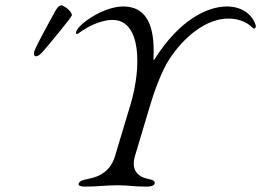

<svg xmlns="http://www.w3.org/2000/svg" viewBox="-20 -688 970 713"><path d="M114 -479C122 -479 130 -487 137 -494C163 -523 247 -626 247 -631C247 -646 218 -668 208 -668C198 -668 190 -656 183 -643C166 -612 119 -527 108 -499C106 -494 103 -479 114 -479ZM296 5C346 5 371 0 417 0C459 0 474 5 524 5C540 5 552 2 554 -6C557 -15 549 -20 529 -24C485 -33 468 -63 481 -108L539 -302C550 -340 579 -422 608 -467C662 -550 745 -619 827 -619C856 -619 891 -612 918 -585C920 -583 922 -582 924 -582C928 -582 932 -587 929 -596C915 -638 874 -664 823 -664C747 -664 644 -611 554 -468C552 -465 550 -465 550 -468C554 -555 545 -664 437 -664C362 -664 262 -593 262 -566C262 -563 264 -562 266 -562C267 -562 269 -562 270 -563C301 -587 352 -614 398 -614C505 -614 506 -438 465 -301L407 -108C393 -60 358 -33 309 -24C286 -20 275 -15 272 -6C270 2 280 5 296 5Z"/></svg>

Font: EB Garamond
Style: Italic
Weight: 400
Italic angle: -17.2°
Designer: Georg Duffner and Octavio Pardo
Foundry: Georg Duffner
Version: Version 1.000;PS 001.000;hotconv 1.0.88;makeotf.lib2.5.64775